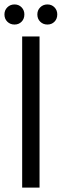

<svg xmlns="http://www.w3.org/2000/svg" viewBox="-25 -853 280 873"><path d="M75.8 0H154.8V-687.2H75.8ZM41 -741.4Q60.4 -741.4 73.1 -754.3Q85.8 -767.2 85.8 -787.5Q85.8 -806.6 73.1 -819.7Q60.4 -832.8 41 -832.8Q21.5 -832.8 8.4 -819.7Q-4.8 -806.7 -4.8 -787.4Q-4.8 -767.2 8.4 -754.3Q21.5 -741.4 41 -741.4ZM190.6 -741.4Q210 -741.4 222.7 -754.3Q235.4 -767.2 235.4 -787.5Q235.4 -806.6 222.7 -819.7Q210 -832.8 190.6 -832.8Q171.1 -832.8 158 -819.7Q144.8 -806.7 144.8 -787.4Q144.8 -767.2 158 -754.3Q171.1 -741.4 190.6 -741.4Z"/></svg>

Font: Secuela Light
Style: Regular
Weight: 300
Designer: Fernando Haro
Foundry: deFharo
Version: Version 1.708